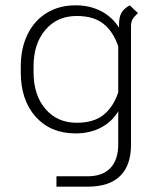

<svg xmlns="http://www.w3.org/2000/svg" viewBox="-20 -501 601 721"><path d="M498 -452Q483 -438 477.5 -428Q472 -418 472 -403V42Q472 120 431 160Q390 200 309 200H192V161H309Q365 161 394.5 130Q424 99 424 41V-83Q400 -43 358.5 -21.5Q317 0 264 0Q170 0 114 -62.5Q58 -125 58 -230V-251Q58 -320 83.5 -372Q109 -424 155.5 -452.5Q202 -481 264 -481Q317 -481 359 -459.5Q401 -438 427 -397V-408Q427 -435 435 -451Q443 -467 467 -481ZM424 -154V-327Q405 -383 368 -412Q331 -441 268 -441Q195 -441 150.5 -389Q106 -337 106 -251V-230Q106 -144 150.5 -92Q195 -40 268 -40Q331 -40 368 -69Q405 -98 424 -154Z"/></svg>

Font: KoHo Light
Style: Regular
Weight: 300
Version: Version 1.000; ttfautohint (v1.6)